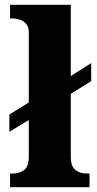

<svg xmlns="http://www.w3.org/2000/svg" viewBox="-20 -780 404 800"><path d="M22 0V-57H33Q62 -57 81 -72Q100 -87 100 -128V-280L19 -231V-303L100 -353V-644Q100 -670 87.5 -682.5Q75 -695 59.5 -699Q44 -703 33 -703H22V-760H275V-463L360 -517V-442L275 -389V-128Q275 -87 294 -72Q313 -57 342 -57H353V0Z"/></svg>

Font: Noto Serif Sinhala ExtraBold
Style: Regular
Weight: 800
Designer: Jelle Bosma - Monotype Design Team
Foundry: Monotype Imaging Inc.
Version: Version 2.007; ttfautohint (v1.8.4.7-5d5b)